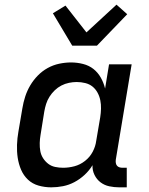

<svg xmlns="http://www.w3.org/2000/svg" viewBox="-20 -796 640 824"><path d="M200 8Q172 8 145.5 0.5Q119 -7 100 -25Q81 -43 70.5 -67.5Q60 -92 56 -119Q52 -146 53 -174.5Q54 -203 59 -231L76 -331Q80 -356 88 -381Q96 -406 109.5 -429Q123 -452 142 -471.5Q161 -491 184.5 -504Q208 -517 234 -522.5Q260 -528 285 -528Q311 -528 336.5 -521.5Q362 -515 381 -500Q400 -485 412.5 -463Q425 -441 431 -416L448 -520H545L477 -111Q476 -104 477 -97Q478 -90 482 -85Q486 -80 492.5 -78Q499 -76 506 -76H524V8H492Q470 8 449 3.5Q428 -1 411.5 -13.5Q395 -26 385.5 -45.5Q376 -65 377 -87Q363 -64 343 -45.5Q323 -27 299.5 -14.5Q276 -2 250.5 3Q225 8 200 8ZM251 -76Q275 -76 299.5 -82.5Q324 -89 345 -105.5Q366 -122 378 -145Q390 -168 393 -192L410 -292Q413 -311 413.5 -329.5Q414 -348 410.5 -365.5Q407 -383 398.5 -398.5Q390 -414 377 -424.5Q364 -435 346 -439.5Q328 -444 309 -444Q293 -444 276 -440.5Q259 -437 243.5 -429Q228 -421 215 -408.5Q202 -396 192.5 -381Q183 -366 178 -350Q173 -334 170 -317L154 -217Q151 -200 150.5 -182Q150 -164 153 -147.5Q156 -131 165 -117Q174 -103 187 -93Q200 -83 217 -79.5Q234 -76 251 -76ZM290 -600 207 -739 261 -772 351 -657 480 -776 526 -735 396 -600Z"/></svg>

Font: Iosevka Custom Medium
Style: Italic
Weight: 500
Italic angle: -9°
Designer: Belleve Invis
Foundry: Belleve Invis
Version: Version 27.0.1